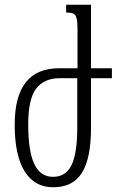

<svg xmlns="http://www.w3.org/2000/svg" viewBox="-20 -780 497 810"><path d="M452 -450H364V-241Q364 -113 326 -51.5Q288 10 204 10Q126 10 84 -57Q42 -124 42 -254Q42 -492 229 -492H307V-657Q307 -689 303 -703.5Q299 -718 289.5 -722.5Q280 -727 259 -727V-760H364V-492H452ZM306 -450H231Q166 -450 132.5 -406Q99 -362 99 -255Q99 -143 124.5 -88.5Q150 -34 203 -34Q259 -34 282.5 -85Q306 -136 306 -241Z"/></svg>

Font: Noto Serif Armenian Light Cond
Style: Regular
Weight: 300
Width: 3
Designer: Monotype Design team
Foundry: Monotype Imaging Inc.
Version: Version 1.000